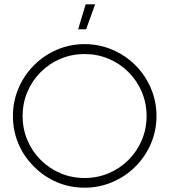

<svg xmlns="http://www.w3.org/2000/svg" viewBox="-20 -867 787 892"><path d="M138 -93Q91 -139 65.5 -199.5Q40 -260 40 -328Q40 -396 66 -457Q92 -518 138 -564Q184 -610 244.5 -636Q305 -662 373 -662Q441 -662 502 -636Q563 -610 609 -564Q655 -518 681 -457Q707 -396 707 -328Q707 -260 681 -199.5Q655 -139 609 -93Q563 -47 502 -21Q441 5 373 5Q305 5 244.5 -20.5Q184 -46 138 -93ZM169 -532Q129 -492 107 -439.5Q85 -387 85 -328Q85 -269 107 -216.5Q129 -164 169 -124Q209 -84 261.5 -62Q314 -40 373 -40Q432 -40 484.5 -62Q537 -84 577 -124Q617 -164 639 -216.5Q661 -269 661 -328Q661 -387 639 -439.5Q617 -492 577 -532Q537 -572 484.5 -594Q432 -616 373 -616Q314 -616 261.5 -594Q209 -572 169 -532ZM380 -731H343L378 -847H422Z"/></svg>

Font: Sulphur Point Light
Style: Regular
Weight: 300
Designer: Noponies / Dale Sattler
Foundry: Noponies
Version: Version 1.000; ttfautohint (v1.8)